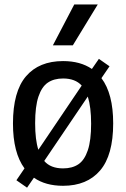

<svg xmlns="http://www.w3.org/2000/svg" viewBox="-20 -828 570 866"><path d="M490.5 -271.5Q490.5 -128 431.5 -59Q372.5 10 264.5 10Q185 10 133 -26.5L102 18.5L54 -15L90.5 -68.5Q38.5 -139 38.5 -271Q38.5 -415 97.2 -483.8Q156 -552.5 264.5 -552.5Q342.5 -552.5 394.5 -517L426 -562.5L474 -529L437.5 -475.5Q490.5 -405.5 490.5 -271.5ZM138.5 -272.5Q138.5 -197.5 153 -152.5L348.5 -442Q319.5 -474 264.5 -474Q223.5 -474 196 -455.5Q168.5 -437 153.5 -392.5Q138.5 -348 138.5 -272.5ZM391 -270Q391 -345 376 -392.5L179.5 -102Q208 -68.5 264.5 -68.5Q306 -68.5 333.5 -87Q361 -105.5 376 -150Q391 -194.5 391 -270ZM218.5 -623.5 315 -808H421L308.5 -623.5Z"/></svg>

Font: Encode Sans Semi Condensed Medium
Style: Regular
Weight: 500
Width: 4
Designer: Multiple Designers
Foundry: Impallari Type
Version: Version 2.000